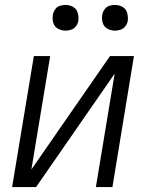

<svg xmlns="http://www.w3.org/2000/svg" viewBox="-20 -757 616 777"><path d="M29 0H126L444 -459L368 0H435L522 -530H425L107 -71L183 -530H117ZM445 -633Q457 -633 468.5 -637Q480 -641 487.5 -651Q495 -661 497 -672Q499 -689 494.5 -705Q490 -721 476 -729Q462 -737 445 -737Q434 -737 422.5 -733.5Q411 -730 403.5 -719.5Q396 -709 394 -698Q391 -681 395.5 -665Q400 -649 414.5 -641Q429 -633 445 -633ZM245 -633Q257 -633 268.5 -637Q280 -641 287.5 -651Q295 -661 297 -672Q299 -689 294.5 -705Q290 -721 276 -729Q262 -737 245 -737Q234 -737 222.5 -733.5Q211 -730 203.5 -719.5Q196 -709 194 -698Q191 -681 195.5 -665Q200 -649 214.5 -641Q229 -633 245 -633Z"/></svg>

Font: Iosevka Sparkle Light Oblique
Style: Regular
Weight: 300
Italic angle: -9°
Designer: Belleve Invis
Foundry: Belleve Invis
Version: Version 4.5.0; ttfautohint (v1.8.3)